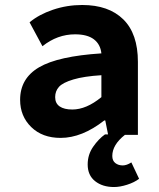

<svg xmlns="http://www.w3.org/2000/svg" viewBox="-20 -543 640 773"><path d="M508.8 110.8 540 176.8Q521 191.4 491.9 200.7Q462.9 210 439 210Q392.6 210 362.8 186.3Q333 162.6 333 119.1Q333 79.6 355 47.9Q377 16.1 402.8 -2H415L403.8 -58.1H399.9Q310.1 12.2 224.1 12.2Q150.4 12.2 105.7 -31.5Q61 -75.2 61 -141.1Q61 -227.5 137.5 -272.2Q213.9 -316.9 388.2 -328.1Q384.3 -364.7 357.9 -384.8Q331.5 -404.8 282.2 -404.8Q210.9 -404.8 150.9 -356.9L99.1 -453.1Q136.2 -484.4 192.9 -503.7Q249.5 -522.9 311 -522.9Q417.5 -522.9 476.3 -465.1Q535.2 -407.2 535.2 -293.9V0H482.9Q432.1 40 432.1 85Q432.1 104 444.3 113.5Q456.5 123 474.1 123Q490.2 123 508.8 110.8ZM388.2 -151.9V-240.2Q317.9 -235.8 275.4 -223.1Q232.9 -210.4 217.5 -193.4Q202.1 -176.3 202.1 -151.9Q202.1 -127 220.2 -114.5Q238.3 -102.1 271 -102.1Q327.6 -102.1 388.2 -151.9Z"/></svg>

Font: Office Code Pro Bold
Style: Regular
Weight: 700
Designer: Nathan Rutzky & Paul D. Hunt
Foundry: Adobe Systems Incorporated
Version: Version 1.004;PS 001.004;hotconv 1.0.70;makeotf.lib2.5.58329